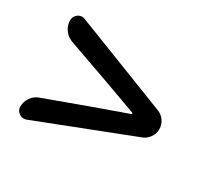

<svg xmlns="http://www.w3.org/2000/svg" viewBox="-99 -734 767 720"><g transform="rotate(30 284.5 -374.0)"><path d="M83 -155.3Q77.1 -153.3 70.3 -153.3Q61.5 -153.3 52.7 -159.2Q38.1 -168.9 38.1 -186.5Q38.1 -208 50.8 -226.1Q63.5 -244.1 84 -251L262.7 -316.4L413.1 -370.1Q415 -371.1 415 -373Q415 -375 413.1 -376L262.7 -430.7L84 -494.1Q63.5 -502 50.8 -520Q38.1 -538.1 38.1 -559.6Q38.1 -578.1 52.7 -587.9Q61.5 -593.8 71.3 -593.8Q77.1 -593.8 84 -590.8L492.2 -431.6Q509.8 -424.8 521 -408.7Q532.2 -392.6 532.2 -373Q532.2 -353.5 521 -337.4Q509.8 -321.3 492.2 -314.5Z"/></g></svg>

Font: Gen Jyuu Gothic P Medium
Style: Regular
Weight: 500
Designer: [Source Han Sans]
Ryoko NISHIZUKA  (kana & ideographs); Paul D. Hunt (Latin, Greek & Cyrillic); Wenlong ZHANG  (bopomofo
Version: Version 1.002.20150607